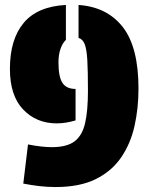

<svg xmlns="http://www.w3.org/2000/svg" viewBox="-20 -746 614 775"><path d="M297 -593V-726Q412 -718 475.5 -637Q539 -556 539 -388Q539 -309 523 -237.5Q507 -166 469 -110.5Q431 -55 366.5 -23Q302 9 204 9Q170 9 137 5Q104 1 74 -5L93 -163Q149 -152 189 -152Q250 -152 281 -175.5Q312 -199 323.5 -249Q335 -299 335 -380Q335 -458 332.5 -502.5Q330 -547 322 -567.5Q314 -588 297 -593ZM285 -387V-260Q245 -248 209 -248Q127 -248 73.5 -304Q20 -360 20 -468Q20 -587 75.5 -653.5Q131 -720 246 -726V-585Q233 -573 224.5 -549.5Q216 -526 216 -494Q216 -436 232 -411.5Q248 -387 285 -387Z"/></svg>

Font: Protest Guerrilla
Style: Regular
Weight: 400
Designer: Octavio Pardo
Foundry: Ashler Design
Version: Version 2.005; ttfautohint (v1.8.4.7-5d5b)